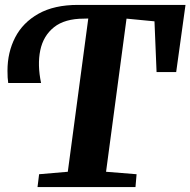

<svg xmlns="http://www.w3.org/2000/svg" viewBox="-20 -763 776 783"><path d="M133 0 139.5 -52.5 256.5 -62.5 340 -687.5 322.5 -687Q244 -687 200.2 -652Q156.5 -617 144.2 -557.8Q132 -498.5 147.5 -424.5H13.5Q12 -434.5 11.2 -447Q10.5 -459.5 10.5 -474.5Q10.5 -549.5 41.8 -610.2Q73 -671 137 -707Q201 -743 298 -743H736.5L698.5 -469H618.5L610 -676L496 -687L412.5 -62.5L537 -52.5L532.5 0Z"/></svg>

Font: Merriweather 20pt ExtraBold
Style: Italic
Weight: 800
Italic angle: -7.8°
Version: Version 2.101